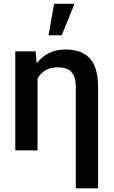

<svg xmlns="http://www.w3.org/2000/svg" viewBox="-20 -802 606 1024"><path d="M238.8 -613.8H309.1L377.4 -781.7H268.6ZM61.5 -528.3V0H180.2V-383.3C203.1 -422.9 238.8 -442.9 287.6 -442.9C355.5 -442.9 384.3 -409.7 384.3 -337.9V202.6H502.9V-346.2C501 -474.6 446.8 -538.1 328.1 -538.1C265.1 -538.1 214.4 -513.7 175.8 -464.4L169.9 -528.3Z"/></svg>

Font: Roboto Medium
Style: Regular
Weight: 500
Designer: Google
Version: Version 2.137; 2017